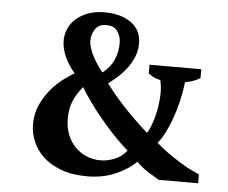

<svg xmlns="http://www.w3.org/2000/svg" viewBox="-52 -771 999 843"><g transform="rotate(5 448.0 -350.0)"><path d="M529 -116Q497 -143 464 -178Q431 -213 401.5 -249Q372 -285 348 -319Q324 -353 310 -377Q281 -341 268 -308.5Q255 -276 255 -232Q255 -195 267 -164Q279 -133 300.5 -110.5Q322 -88 351 -75.5Q380 -63 414 -63Q444 -63 475.5 -75.5Q507 -88 529 -116ZM324 -582Q324 -567 330 -549Q336 -531 345.5 -513Q355 -495 366.5 -478Q378 -461 389 -448Q423 -474 439 -511Q455 -548 453 -590Q451 -618 435.5 -637.5Q420 -657 388 -657Q355 -657 339.5 -634Q324 -611 324 -582ZM676 0Q656 -12 629 -28.5Q602 -45 576 -71Q545 -39 489 -13.5Q433 12 361 12Q294 12 245.5 -6.5Q197 -25 166 -54.5Q135 -84 120 -121Q105 -158 105 -196Q105 -242 122.5 -280.5Q140 -319 165 -349Q190 -379 218.5 -400.5Q247 -422 268 -434Q243 -461 225 -499Q207 -537 207 -574Q207 -599 217.5 -624Q228 -649 249.5 -668.5Q271 -688 302.5 -700Q334 -712 376 -712Q448 -712 493 -680Q538 -648 538 -588Q538 -559 528 -533Q518 -507 501.5 -484Q485 -461 463.5 -440.5Q442 -420 418 -403Q487 -308 607 -201Q615 -212 625 -238Q635 -264 642 -297Q649 -330 651 -367Q653 -404 645 -437Q629 -440 617 -446Q605 -452 592 -461V-500H820V-461Q793 -444 754 -437Q749 -394 739 -352Q729 -310 715.5 -273Q702 -236 687 -207Q672 -178 657 -162Q692 -131 728 -107Q764 -83 799 -63L850 -39V0Z"/></g></svg>

Font: PT Serif
Style: Bold
Weight: 700
Designer: A.Korolkova, O.Umpeleva, V.Yefimov
Foundry: ParaType Ltd
Version: Version 1.000W OFL; ttfautohint (v1.6)